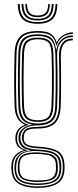

<svg xmlns="http://www.w3.org/2000/svg" viewBox="-20 -756 376 928"><path d="M162.5 152.2Q105.2 152.2 71.1 132.6Q37 113 35.2 61.8Q35 55.8 35 51.1Q35 46.5 35.2 42Q36.5 13.5 53.5 -5.4Q70.5 -24.2 93.8 -28.8V-30.8Q70.2 -39.5 62.8 -53.6Q55.2 -67.8 54.5 -82Q54.5 -86 54.5 -88.4Q54.5 -90.8 54.5 -94.5Q55.5 -113.8 66.8 -129Q78 -144.2 99 -151.5V-154.2Q77 -163.5 64.4 -185Q51.8 -206.5 50.5 -243.5Q49.5 -276.8 49 -306Q48.5 -335.2 48.5 -364.1Q48.5 -393 49 -425.4Q49.5 -457.8 50.5 -497Q52.2 -555.2 78 -580.6Q103.8 -606 162.5 -606Q205 -606 225 -592.8Q245 -579.5 253.2 -552.2H255.2Q261.8 -567.5 274.8 -578.2Q287.8 -589 303.1 -594.6Q318.5 -600.2 332.2 -600V-592Q299 -591.5 279.1 -574.5Q259.2 -557.5 254 -535.8H252Q246 -568 226.5 -583Q207 -598 162.5 -598Q107.2 -598 84.2 -574.2Q61.2 -550.5 59.8 -497.2Q58.5 -451.2 57.9 -412.6Q57.2 -374 57.5 -334Q57.8 -294 59.5 -243.2Q61 -203.5 75.2 -181.9Q89.5 -160.2 116 -154.5V-151.5Q89.5 -145.5 76.6 -130.1Q63.8 -114.8 62.8 -94.5Q62.5 -91.8 62.5 -88.9Q62.5 -86 62.8 -82Q63.2 -65.5 72.9 -51.1Q82.5 -36.8 111 -30.5V-28.8Q82.8 -24.5 63.9 -7.1Q45 10.2 43.2 42Q43 47.5 42.9 51.2Q42.8 55 43 62Q44.8 111 76.8 128Q108.8 145 162.5 145Q216.5 145 248.8 128Q281 111 283.5 61.8Q283.8 55.5 283.8 51.4Q283.8 47.2 283.2 41.5Q281.2 -7.8 249.6 -22.4Q218 -37 163.5 -39.5Q135 -40.8 118.6 -46.1Q102.2 -51.5 95.1 -60.6Q88 -69.8 86.8 -82Q86.2 -86 86.1 -88.6Q86 -91.2 86.2 -94.5Q88.2 -118.2 103.4 -130.6Q118.5 -143 162.5 -142.8Q211.5 -142.5 237 -163.9Q262.5 -185.2 264.8 -242Q266.2 -286.2 266.6 -323.1Q267 -360 266.6 -399.5Q266.2 -439 265.2 -491.8Q265 -524.8 281 -547.2Q297 -569.8 332.2 -569.2V-561.2Q302 -561.5 287.8 -542Q273.5 -522.5 274 -481.5Q274.8 -437.5 275 -400Q275.2 -362.5 275.1 -324.8Q275 -287 273.2 -243Q270.8 -184.2 245.2 -159.8Q219.8 -135.2 162.5 -134.8Q133 -134.8 118.9 -129.6Q104.8 -124.5 100.1 -115.2Q95.5 -106 94.8 -93.2Q94.5 -91.2 94.6 -88.9Q94.8 -86.5 95 -83.8Q96 -71.8 102.5 -64.1Q109 -56.5 123.6 -52.5Q138.2 -48.5 163.5 -47.2Q223.5 -44.2 256.5 -27.5Q289.5 -10.8 291.8 42Q292.2 49 292.2 52.1Q292.2 55.2 291.8 61.8Q289.8 112.2 255.9 132.2Q222 152.2 162.5 152.2ZM162.5 130.8Q194.2 130.8 217.5 125.1Q240.8 119.5 253.8 104.8Q266.8 90 267.5 62Q267.8 55.8 267.6 51.9Q267.5 48 267 42Q266 13.5 253 -0.1Q240 -13.8 217.2 -18.8Q194.5 -23.8 163.8 -25.8Q114.2 -28.8 88 -13Q61.8 2.8 58.8 41.8Q58.2 47.2 58 51.6Q57.8 56 58 62.2Q59.8 105 88.1 117.9Q116.5 130.8 162.5 130.8ZM162.5 123.5Q120.2 123.5 94.1 112.6Q68 101.8 66.2 62.2Q66 57.5 66 52.2Q66 47 66.2 41.2Q68.2 1.8 95.1 -9.8Q122 -21.2 164.2 -19.2Q191.8 -18 212.8 -14Q233.8 -10 246.1 2.5Q258.5 15 259.2 42Q259.8 48.8 259.6 52.8Q259.5 56.8 259.2 62.5Q258 102 231.4 112.8Q204.8 123.5 162.5 123.5ZM162.5 116.2Q187.2 116.2 206.8 113Q226.2 109.8 237.9 98.2Q249.5 86.8 250.5 62.5Q250.8 56.5 250.6 52.1Q250.5 47.8 250.2 42Q249.5 17.5 238.1 6.6Q226.8 -4.2 207.5 -7.5Q188.2 -10.8 163.5 -12Q124.2 -14 99.9 -4Q75.5 6 74.5 42Q74.2 46.5 74.2 52.1Q74.2 57.8 74.5 62.5Q76.2 98.8 100.5 107.5Q124.8 116.2 162.5 116.2ZM162.5 138Q111.8 138 81.8 123.1Q51.8 108.2 50 62Q49.8 55.8 50 51.4Q50.2 47 50.5 42Q52.5 9.8 71.4 -7.5Q90.2 -24.8 126.2 -28.2V-30.2Q94 -36 82.6 -50Q71.2 -64 70 -82Q69.8 -86 69.8 -88.4Q69.8 -90.8 69.8 -94.5Q69.8 -115.8 87.5 -132.1Q105.2 -148.5 133.5 -152.8V-154.8Q100.5 -160.2 85.2 -181Q70 -201.8 68.8 -243.8Q67.2 -282.8 66.8 -321.5Q66.2 -360.2 66.8 -403.1Q67.2 -446 68.8 -496.8Q70.2 -550 92.9 -570.1Q115.5 -590.2 162.5 -590.2Q206.8 -590.2 226.2 -573.2Q245.8 -556.2 250.8 -517.2H252.8Q256.8 -538.2 267.1 -553.2Q277.5 -568.2 294.1 -576.5Q310.8 -584.8 332.2 -585V-577Q296 -576.8 275.5 -553Q255 -529.2 256.2 -487.8Q257.5 -439.8 258 -399.8Q258.5 -359.8 258.1 -322.1Q257.8 -284.5 256.2 -244.2Q254 -189.5 230.5 -169.8Q207 -150 162.5 -150Q133.5 -150.2 115.4 -142.9Q97.2 -135.5 88.6 -123.1Q80 -110.8 78.8 -95.8Q78.5 -91.8 78.4 -88.9Q78.2 -86 78.8 -82Q80.5 -61.8 98 -48.4Q115.5 -35 163.5 -33Q197.8 -31.5 222.5 -25.5Q247.2 -19.5 261.1 -3.9Q275 11.8 276 42Q276.2 47.8 276.4 51.2Q276.5 54.8 276 62Q274.2 107.5 243.8 122.8Q213.2 138 162.5 138ZM162.5 -159Q205.5 -159 225.5 -177.5Q245.5 -196 247.2 -244.2Q248.5 -280 249 -320.1Q249.5 -360.2 249.2 -404.5Q249 -448.8 247.5 -496.5Q246 -544.5 225.4 -563.4Q204.8 -582.2 162.5 -582.2Q118.5 -582.2 99 -563.4Q79.5 -544.5 77.8 -496.2Q75.5 -426.8 75.6 -365.1Q75.8 -303.5 77.8 -244.2Q79.8 -197 99.2 -178Q118.8 -159 162.5 -159ZM162.5 -166.8Q125.2 -166.8 106.9 -182.9Q88.5 -199 86.8 -244.2Q84.8 -301.5 84.8 -367.5Q84.8 -433.5 86.8 -496.2Q88.2 -541.5 106.1 -557.9Q124 -574.2 162.5 -574.2Q202.5 -574.2 219.6 -557.5Q236.8 -540.8 238.2 -496.2Q239.8 -451 240.1 -407.2Q240.5 -363.5 240 -322.8Q239.5 -282 238 -244.8Q236.5 -200 218.9 -183.4Q201.2 -166.8 162.5 -166.8ZM162.5 -174.8Q197.5 -174.8 212.4 -189.8Q227.2 -204.8 229 -245Q230.5 -281.5 231 -323.8Q231.5 -366 231.1 -410.1Q230.8 -454.2 229.2 -496Q227.8 -537.2 212.6 -551.8Q197.5 -566.2 162.5 -566.2Q128.5 -566.2 113 -551.8Q97.5 -537.2 96 -495.8Q94 -434.2 94 -368.9Q94 -303.5 96 -244.8Q97.5 -203.5 113.4 -189.1Q129.2 -174.8 162.5 -174.8ZM161.8 -641.2Q111.8 -641.2 89.5 -663.4Q67.2 -685.5 65.8 -736.2H75Q76.2 -689.5 96.4 -669.4Q116.5 -649.2 161.8 -649.2Q206.8 -649.2 227 -669.4Q247.2 -689.5 248.5 -736.2H257.5Q256 -685.5 233.8 -663.4Q211.5 -641.2 161.8 -641.2ZM161.8 -657.2Q121.2 -657.2 103.2 -675.6Q85.2 -694 84 -736.2H93.2Q94 -698 110 -681.5Q126 -665 161.8 -665Q197.5 -665 213.5 -681.5Q229.5 -698 230.2 -736.2H239.5Q238.2 -694 220.1 -675.6Q202 -657.2 161.8 -657.2ZM161.8 -673Q130.8 -673 116.9 -687.6Q103 -702.2 102.2 -736.2H110.5Q111 -706.8 123.1 -693.9Q135.2 -681 161.8 -681Q188.2 -681 200.4 -693.9Q212.5 -706.8 213 -736.2H221.2Q220.2 -702.2 206.6 -687.6Q193 -673 161.8 -673Z"/></svg>

Font: Big Shoulders Inline Display Thin Light
Style: Regular
Weight: 300
Version: Version 2.002